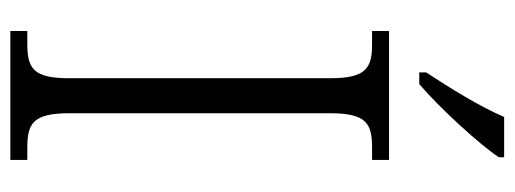

<svg xmlns="http://www.w3.org/2000/svg" viewBox="-324 -646 971 362"><g transform="rotate(90 161.0 -465.5)"><path d="M117 -784V-771H139C185 -810 254 -886 277 -921V-931H201C182 -886 146 -828 117 -784ZM39 0H282V-32H259C214 -32 194 -42 194 -111V-603C194 -672 214 -682 259 -682H282V-714H39V-682H63C108 -682 128 -672 128 -603V-110C128 -42 108 -32 63 -32H39Z"/></g></svg>

Font: Noto Serif Bengali SemiCondensed Light
Style: Regular
Weight: 300
Width: 4
Designer: Juan Bruce, Universal Thirst, Indian Type Foundry and the Monotype Design Team.
Foundry: Monotype Imaging Inc.
Version: Version 2.003